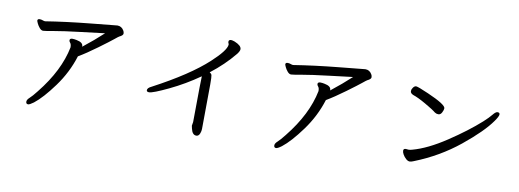

<svg xmlns="http://www.w3.org/2000/svg" viewBox="-62 -1095 4124 1525"><g transform="rotate(10 2000.0 -333.0)"><path d="M200 52Q183 52 183 33Q183 17 203.5 -1Q224 -19 259 -64Q416 -260 454 -452Q454 -477 445 -487Q436 -497 436 -506Q436 -522 457 -522Q472 -522 491 -518Q544 -508 544 -477V-472Q545 -472 545 -474Q633 -543 705 -610Q659 -604 516 -587Q373 -570 301 -557Q229 -544 216 -544Q201 -544 187 -560.5Q173 -577 165 -594.5Q157 -612 157 -616Q157 -630 175 -630Q187 -630 199 -625.5Q211 -621 219 -621Q381 -647 576.5 -666.5Q772 -686 791 -688Q825 -688 843 -657Q850 -646 850 -633Q850 -618 820 -604Q814 -601 785.5 -577.5Q757 -554 672 -491.5Q587 -429 524 -392Q482 -257 396.5 -140Q311 -23 244 29Q213 52 200 52Z M1559 65Q1527 65 1516 16L1511 -7L1516 -37Q1519 -407 1521 -407Q1407 -327 1283.5 -268Q1160 -209 1130 -209Q1110 -209 1110 -223Q1110 -241 1142 -256Q1427 -407 1572 -541Q1682 -642 1687 -690Q1687 -697 1684 -702Q1681 -707 1681 -714Q1681 -731 1701 -731Q1710 -731 1730 -724Q1786 -701 1786 -672Q1786 -657 1767 -632Q1685 -532 1577 -449Q1591 -441 1594.5 -429.5Q1598 -418 1598 -354L1595 4Q1595 22 1588 40Q1579 65 1559 65Z M2200 52Q2183 52 2183 33Q2183 17 2203.5 -1Q2224 -19 2259 -64Q2416 -260 2454 -452Q2454 -477 2445 -487Q2436 -497 2436 -506Q2436 -522 2457 -522Q2472 -522 2491 -518Q2544 -508 2544 -477V-472Q2545 -472 2545 -474Q2633 -543 2705 -610Q2659 -604 2516 -587Q2373 -570 2301 -557Q2229 -544 2216 -544Q2201 -544 2187 -560.5Q2173 -577 2165 -594.5Q2157 -612 2157 -616Q2157 -630 2175 -630Q2187 -630 2199 -625.5Q2211 -621 2219 -621Q2381 -647 2576.5 -666.5Q2772 -686 2791 -688Q2825 -688 2843 -657Q2850 -646 2850 -633Q2850 -618 2820 -604Q2814 -601 2785.5 -577.5Q2757 -554 2672 -491.5Q2587 -429 2524 -392Q2482 -257 2396.5 -140Q2311 -23 2244 29Q2213 52 2200 52Z M3264 -27Q3249 -27 3233.5 -41Q3218 -55 3208 -72.5Q3198 -90 3198 -103Q3198 -120 3217 -120L3239 -118Q3252 -118 3268 -123Q3387 -155 3535.5 -253.5Q3684 -352 3784 -442Q3827 -481 3848 -507.5Q3869 -534 3884 -534Q3902 -534 3902 -519Q3902 -503 3873 -462Q3807 -368 3650.5 -241Q3494 -114 3297 -36Q3277 -27 3264 -27ZM3423 -436Q3407 -436 3394 -445Q3370 -465 3304.5 -502.5Q3239 -540 3201 -552Q3177 -562 3177 -579Q3177 -594 3183 -601Q3195 -624 3212 -624Q3226 -624 3313 -586Q3462 -521 3462 -491Q3462 -478 3451.5 -457Q3441 -436 3423 -436Z"/></g></svg>

Font: LXGW WenKai Medium
Style: Regular
Weight: 500
Designer: LXGW / Fontworks Inc.
Foundry: LXGW / Fontworks Inc.
Version: Version 1.501; October 10, 2024